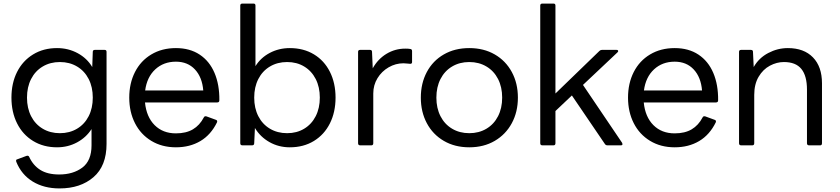

<svg xmlns="http://www.w3.org/2000/svg" viewBox="-20 -788 4698 1074"><path d="M71 117Q70 115 70 111Q70 104 77 103L128 84Q130 83 133 83Q140 83 143 89Q165 137 205.5 162.5Q246 188 311 188Q389 188 440.5 149.5Q492 111 492 25V-66Q462 -19 411 8.5Q360 36 299 36Q223 36 165 0.5Q107 -35 75.5 -98Q44 -161 44 -242Q44 -323 75.5 -385.5Q107 -448 165 -483.5Q223 -519 299 -519Q362 -519 414.5 -490.5Q467 -462 496 -413L499 -498Q499 -509 511 -509H565Q576 -509 576 -498V17Q576 140 503 203Q430 266 313 266Q226 266 163 227.5Q100 189 71 117ZM499 -242Q499 -301 476 -346Q453 -391 411 -416Q369 -441 315 -441Q261 -441 219 -416Q177 -391 154 -346Q131 -301 131 -242Q131 -183 154 -138Q177 -93 219 -68Q261 -43 315 -43Q369 -43 411 -68Q453 -93 476 -138Q499 -183 499 -242Z M703 -242Q703 -322 735 -385Q767 -448 826.5 -483.5Q886 -519 964 -519Q1042 -519 1097 -482.5Q1152 -446 1180 -380Q1208 -314 1207 -227Q1207 -215 1195 -215H791Q799 -134 845 -88Q891 -42 964 -42Q1021 -42 1059 -64.5Q1097 -87 1120 -131Q1124 -140 1135 -137L1187 -118Q1192 -117 1194 -113Q1196 -109 1194 -104Q1160 -34 1101 1Q1042 36 964 36Q886 36 826.5 0Q767 -36 735 -99Q703 -162 703 -242ZM792 -282H1117Q1111 -356 1070.5 -399.5Q1030 -443 964 -443Q895 -443 848.5 -400Q802 -357 792 -282Z M1406 -72 1402 13Q1402 25 1390 25H1336Q1324 25 1324 13V-757Q1324 -768 1336 -768H1398Q1409 -768 1409 -757V-418Q1438 -465 1489 -492Q1540 -519 1601 -519Q1678 -519 1736 -484Q1794 -449 1825.5 -386Q1857 -323 1857 -242Q1857 -161 1825.5 -98Q1794 -35 1736 0.5Q1678 36 1601 36Q1539 36 1487.5 7Q1436 -22 1406 -72ZM1769 -242Q1769 -301 1746 -346Q1723 -391 1681.5 -416Q1640 -441 1586 -441Q1532 -441 1490 -416Q1448 -391 1425 -346Q1402 -301 1402 -242Q1402 -183 1425 -138Q1448 -93 1490 -68Q1532 -43 1586 -43Q1640 -43 1681.5 -68Q1723 -93 1746 -138Q1769 -183 1769 -242Z M1983 13V-498Q1983 -509 1995 -509H2049Q2061 -509 2061 -498L2065 -406Q2094 -458 2142 -487Q2190 -516 2247 -516Q2268 -516 2275 -514Q2285 -513 2285 -502V-441Q2285 -431 2275 -431Q2269 -431 2258 -432.5Q2247 -434 2237 -434Q2193 -434 2154 -411.5Q2115 -389 2091.5 -350.5Q2068 -312 2068 -265V13Q2068 25 2057 25H1995Q1983 25 1983 13Z M2334 -242Q2334 -322 2367.5 -385Q2401 -448 2462.5 -483.5Q2524 -519 2605 -519Q2686 -519 2747.5 -483.5Q2809 -448 2843 -385Q2877 -322 2877 -242Q2877 -162 2843 -99Q2809 -36 2747.5 0Q2686 36 2605 36Q2524 36 2462.5 0Q2401 -36 2367.5 -99Q2334 -162 2334 -242ZM2789 -242Q2789 -301 2766 -346Q2743 -391 2701 -416Q2659 -441 2605 -441Q2551 -441 2509 -416Q2467 -391 2444 -346Q2421 -301 2421 -242Q2421 -183 2444 -138Q2467 -93 2509 -68Q2551 -43 2605 -43Q2659 -43 2701 -68Q2743 -93 2766 -138Q2789 -183 2789 -242Z M3002 13V-757Q3002 -768 3014 -768H3076Q3087 -768 3087 -757V-265L3333 -503Q3339 -509 3347 -509H3428Q3438 -509 3438 -502Q3438 -499 3434 -495L3241 -313L3460 11Q3462 15 3462 18Q3462 25 3453 25H3378Q3369 25 3364 18L3179 -254L3087 -167V13Q3087 25 3076 25H3014Q3002 25 3002 13Z M3493 -242Q3493 -322 3525 -385Q3557 -448 3616.5 -483.5Q3676 -519 3754 -519Q3832 -519 3887 -482.5Q3942 -446 3970 -380Q3998 -314 3997 -227Q3997 -215 3985 -215H3581Q3589 -134 3635 -88Q3681 -42 3754 -42Q3811 -42 3849 -64.5Q3887 -87 3910 -131Q3914 -140 3925 -137L3977 -118Q3982 -117 3984 -113Q3986 -109 3984 -104Q3950 -34 3891 1Q3832 36 3754 36Q3676 36 3616.5 0Q3557 -36 3525 -99Q3493 -162 3493 -242ZM3582 -282H3907Q3901 -356 3860.5 -399.5Q3820 -443 3754 -443Q3685 -443 3638.5 -400Q3592 -357 3582 -282Z M4114 13V-498Q4114 -509 4126 -509H4180Q4192 -509 4192 -498L4196 -413Q4225 -464 4277.5 -491.5Q4330 -519 4387 -519Q4477 -519 4527.5 -467Q4578 -415 4578 -322V13Q4578 25 4568 25H4506Q4494 25 4494 13V-287Q4494 -364 4462.5 -402.5Q4431 -441 4365 -441Q4325 -441 4286.5 -420.5Q4248 -400 4223.5 -358.5Q4199 -317 4199 -257V13Q4199 25 4188 25H4126Q4114 25 4114 13Z"/></svg>

Font: LINE Seed JP_TTF Regular
Style: Regular
Weight: 400
Designer: LINE & Fontrix & Fontworks
Version: Version 1.002